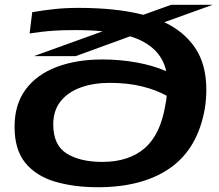

<svg xmlns="http://www.w3.org/2000/svg" viewBox="-20 -775 915 804"><path d="M297 -540H122L410 -644Q358 -649 295 -649Q245 -649 213 -647Q181 -645 156 -642Q131 -639 104 -635L115 -724Q162 -732 208 -737Q254 -742 310 -742Q386 -742 454 -735Q522 -728 580 -713L697 -755H871L668 -682Q751 -643 797.5 -574Q844 -505 844 -399Q844 -381 842.5 -361.5Q841 -342 838 -322Q809 -154 694 -72.5Q579 9 390 9Q289 9 210 -14.5Q131 -38 86 -93Q41 -148 41 -244Q41 -338 87.5 -400.5Q134 -463 217 -494.5Q300 -526 409 -526Q482 -526 551.5 -513.5Q621 -501 676 -477Q653 -583 525 -623ZM203 -254Q203 -167 259.5 -132Q316 -97 408 -97Q520 -97 586.5 -155Q653 -213 673 -339Q677 -356 678 -374Q633 -399 573.5 -413.5Q514 -428 439 -428Q371 -428 317.5 -408.5Q264 -389 233.5 -350.5Q203 -312 203 -254Z"/></svg>

Font: Georama Extra Expanded SemiBold
Style: Italic
Weight: 600
Width: 8
Italic angle: -9°
Designer: Jean-Baptiste Levee
Foundry: Production Type
Version: Version 1.000